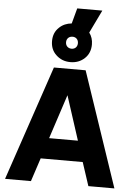

<svg xmlns="http://www.w3.org/2000/svg" viewBox="-70 -1190 872 1242"><g transform="rotate(5 366.0 -569.5)"><path d="M366 -789C403 -789 434 -801 459 -825C483 -848 495 -878 495 -915C495 -944 487 -969 471 -990L543 -1139H380L353 -1039C322 -1036 295 -1025 273 -1004C248 -981 236 -951 236 -915C236 -878 248 -848 273 -825C298 -801 329 -789 366 -789ZM366 -876C343 -876 327 -892 327 -915C327 -938 343 -954 366 -954C389 -954 404 -938 404 -915C404 -892 389 -876 366 -876ZM179 0 229 -152H502L552 0H721L469 -745H263L11 0ZM272 -287 366 -574 459 -287Z"/></g></svg>

Font: Plus Jakarta Sans ExtraBold
Style: Regular
Weight: 800
Designer: Gumpita Rahayu
Foundry: Tokotype
Version: Version 2.071;gftools[0.9.30]